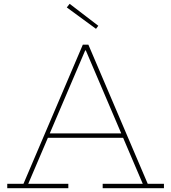

<svg xmlns="http://www.w3.org/2000/svg" viewBox="-20 -986 897 1006"><path d="M635 -287V-264H223V-287ZM754 -23H839V0H518V-23H728L424 -735L442 -722H415L432 -735L128 -23H338V0H18V-23H103L414 -752H443ZM345 -966 330 -947 483 -835 495 -851Z"/></svg>

Font: Hepta Slab ExtraLight
Style: Regular
Weight: 200
Designer: Michael LaGattuta
Foundry: Michael LaGattuta
Version: Version 1.100